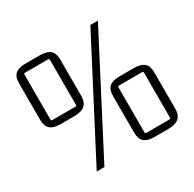

<svg xmlns="http://www.w3.org/2000/svg" viewBox="-143 -794 964 952"><g transform="rotate(-30 339.0 -317.5)"><path d="M486 -640H529L194 5H150ZM35 -357V-566Q35 -602 53 -618.5Q71 -635 112 -635H193Q234 -635 252.5 -618.5Q271 -602 271 -566V-357Q271 -288 193 -288H112Q71 -288 53 -305Q35 -322 35 -357ZM219 -597H87Q80 -597 80 -590V-333Q80 -326 87 -326H219Q226 -326 226 -333V-590Q226 -597 219 -597ZM407 -69V-278Q407 -314 425 -330.5Q443 -347 484 -347H565Q606 -347 624.5 -330.5Q643 -314 643 -278V-69Q643 0 565 0H484Q443 0 425 -17Q407 -34 407 -69ZM591 -309H459Q452 -309 452 -302V-45Q452 -38 459 -38H591Q598 -38 598 -45V-302Q598 -309 591 -309Z"/></g></svg>

Font: Gemunu Libre ExtraLight
Style: Regular
Weight: 200
Designer: Puspanada Ekanayake, Sola Matas, Pathum Egodawatta, Kosala Senevirathne
Foundry: mooniak
Version: Version 1.100